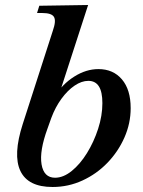

<svg xmlns="http://www.w3.org/2000/svg" viewBox="-20 -733 571 767"><path d="M190 14Q92 14 61.5 -50Q31 -114 71 -238L191 -610Q205 -650 195.5 -665.5Q186 -681 149 -681H128L137 -710L332 -713L212 -343L198 -347Q229 -397 276.5 -427Q324 -457 373 -457Q432 -457 467 -416Q502 -375 502 -301Q502 -240 477 -183.5Q452 -127 409 -82.5Q366 -38 309.5 -12Q253 14 190 14ZM200 -23Q233 -23 266.5 -50Q300 -77 327.5 -121.5Q355 -166 372 -218.5Q389 -271 389 -321Q389 -366 375 -388Q361 -410 333 -410Q306 -410 278 -391Q250 -372 225.5 -338.5Q201 -305 185 -262L170 -220Q137 -130 146 -76.5Q155 -23 200 -23Z"/></svg>

Font: Baskervville SemiBold
Style: Italic
Weight: 600
Italic angle: -18°
Version: Version 1.100